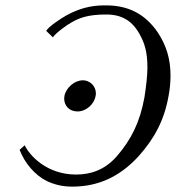

<svg xmlns="http://www.w3.org/2000/svg" viewBox="-20 -679 655 715"><path d="M247 -596C276 -612 306 -625 376 -625C433 -625 475 -602 504 -544C516 -521 529 -489 529 -429C529 -399 525 -363 518 -317C501 -223 468 -158 414 -96C369 -45 316 -29 263 -29C156 -29 91 -98 72 -138L53 -121C73 -70 110 -27 154 -5C181 8 212 16 249 16C342 16 423 -18 495 -96C556 -164 592 -232 608 -323C613 -350 615 -375 615 -398C615 -460 599 -511 567 -559C519 -629 455 -659 375 -659C340 -659 291 -657 226 -621C205 -609 161 -580 152 -564L177 -540C186 -555 230 -587 247 -596ZM269 -264C301 -264 331 -291 336 -322C337 -325 337 -328 337 -332C337 -359 314 -380 289 -380C257 -380 226 -352 220 -322C220 -318 219 -315 219 -312C219 -286 237 -264 269 -264Z"/></svg>

Font: Libertinus Serif
Style: Italic
Weight: 400
Italic angle: -12°
Designer: Philipp H. Poll, Khaled Hosny
Foundry: Caleb Maclennan
Version: Version 7.050;RELEASE